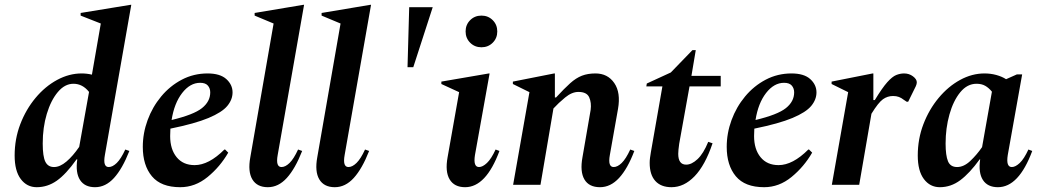

<svg xmlns="http://www.w3.org/2000/svg" viewBox="-20 -770 4335 800"><path d="M133 10Q92 10 66.5 -24Q41 -58 41 -122Q41 -191 64.5 -252.5Q88 -314 128 -362Q168 -410 218 -437Q268 -464 320 -464Q342 -464 363 -459L400 -672L316 -705V-716L524 -750H527L417 -124Q408 -74 433 -74Q449 -74 466.5 -91Q484 -108 502 -147L519 -141Q490 -67 455 -28.5Q420 10 376 10Q333 10 313.5 -20Q294 -50 302 -106H299Q255 -44 216.5 -17Q178 10 133 10ZM158 -172Q158 -118 169 -96Q180 -74 205 -74Q230 -74 257 -97Q284 -120 310 -158L351 -387Q324 -421 286 -421Q250 -421 221 -386.5Q192 -352 175 -295.5Q158 -239 158 -172Z M731 10Q651 10 613 -35.5Q575 -81 575 -158Q575 -215 595 -269.5Q615 -324 651.5 -368Q688 -412 737.5 -438Q787 -464 845 -464Q897 -464 923 -440.5Q949 -417 949 -385Q949 -355 927 -328.5Q905 -302 849 -278.5Q793 -255 690 -234Q689 -219 689 -203Q689 -148 716 -115Q743 -82 791 -82Q850 -82 915 -147H918L931 -134Q897 -75 845 -32.5Q793 10 731 10ZM814 -425Q772 -425 739 -382.5Q706 -340 695 -270Q787 -292 821.5 -319.5Q856 -347 856 -385Q856 -402 846 -413.5Q836 -425 814 -425Z M1096 10Q1051 10 1031.5 -22.5Q1012 -55 1023 -115L1120 -672L1041 -705V-716L1244 -750H1247L1137 -124Q1128 -74 1153 -74Q1169 -74 1186.5 -91Q1204 -108 1222 -147L1239 -141Q1210 -67 1175 -28.5Q1140 10 1096 10Z M1375 10Q1330 10 1310.5 -22.5Q1291 -55 1302 -115L1399 -672L1320 -705V-716L1523 -750H1526L1416 -124Q1407 -74 1432 -74Q1448 -74 1465.5 -91Q1483 -108 1501 -147L1518 -141Q1489 -67 1454 -28.5Q1419 10 1375 10Z M1678 -490 1685 -740H1783L1702 -490Z M1986 -573Q1958 -573 1939 -592Q1920 -611 1920 -639Q1920 -667 1939 -686Q1958 -705 1986 -705Q2014 -705 2033 -686Q2052 -667 2052 -639Q2052 -611 2033 -592Q2014 -573 1986 -573ZM1918 10Q1873 10 1853.5 -22.5Q1834 -55 1845 -115L1893 -386L1819 -420V-430L2017 -464H2020L1959 -124Q1951 -74 1976 -74Q1991 -74 2009 -91Q2027 -108 2045 -147L2061 -141Q2005 10 1918 10Z M2118 0 2186 -386 2117 -420V-430L2289 -464H2292V-364H2297Q2331 -401 2355.5 -423Q2380 -445 2404.5 -454.5Q2429 -464 2461 -464Q2512 -464 2539.5 -424Q2567 -384 2555 -316L2521 -124Q2512 -74 2537 -74Q2553 -74 2570.5 -91Q2588 -108 2606 -147L2623 -141Q2595 -67 2559.5 -28.5Q2524 10 2480 10Q2434 10 2415 -22.5Q2396 -55 2407 -115L2441 -312Q2445 -342 2435 -364.5Q2425 -387 2390 -387Q2363 -387 2335 -364Q2307 -341 2286 -318L2232 0Z M2778 10Q2734 10 2710.5 -16Q2687 -42 2687 -91Q2687 -102 2688.5 -113Q2690 -124 2692 -136L2740 -410H2673L2675 -422L2775 -468L2865 -561H2879L2861 -454H2983V-410H2853L2810 -171Q2806 -143 2806 -129Q2806 -84 2839 -84Q2862 -84 2886.5 -107Q2911 -130 2931 -179L2949 -173Q2918 -81 2874 -35.5Q2830 10 2778 10Z M3164 10Q3084 10 3046 -35.5Q3008 -81 3008 -158Q3008 -215 3028 -269.5Q3048 -324 3084.5 -368Q3121 -412 3170.5 -438Q3220 -464 3278 -464Q3330 -464 3356 -440.5Q3382 -417 3382 -385Q3382 -355 3360 -328.5Q3338 -302 3282 -278.5Q3226 -255 3123 -234Q3122 -219 3122 -203Q3122 -148 3149 -115Q3176 -82 3224 -82Q3283 -82 3348 -147H3351L3364 -134Q3330 -75 3278 -32.5Q3226 10 3164 10ZM3247 -425Q3205 -425 3172 -382.5Q3139 -340 3128 -270Q3220 -292 3254.5 -319.5Q3289 -347 3289 -385Q3289 -402 3279 -413.5Q3269 -425 3247 -425Z M3446 0 3514 -386 3445 -420V-430L3616 -464H3619V-353H3625Q3656 -404 3677 -427.5Q3698 -451 3714.5 -457.5Q3731 -464 3747 -464Q3768 -464 3784 -452Q3800 -440 3800 -427Q3800 -420 3796 -411L3764 -346H3758L3746 -354Q3736 -362 3725.5 -366Q3715 -370 3701 -370Q3678 -370 3659 -356.5Q3640 -343 3611 -296L3560 0Z M3896 10Q3855 10 3829.5 -24Q3804 -58 3804 -122Q3804 -191 3827.5 -252.5Q3851 -314 3891 -362Q3931 -410 3980.5 -437Q4030 -464 4082 -464Q4108 -464 4131.5 -457.5Q4155 -451 4172 -440L4217 -460H4239L4179 -124Q4171 -74 4196 -74Q4211 -74 4229 -91Q4247 -108 4265 -147L4281 -141Q4225 10 4138 10Q4095 10 4075.5 -20Q4056 -50 4064 -106H4062Q4020 -48 3981 -19Q3942 10 3896 10ZM3920 -172Q3920 -122 3930 -98Q3940 -74 3968 -74Q3996 -74 4023 -99.5Q4050 -125 4072 -157L4113 -388Q4100 -404 4085 -412.5Q4070 -421 4049 -421Q4010 -421 3981 -385.5Q3952 -350 3936 -293Q3920 -236 3920 -172Z"/></svg>

Font: Spectral SemiBold
Style: Italic
Weight: 600
Italic angle: -10°
Designer: Jean-Baptiste Levee
Foundry: Production Type
Version: Version 2.001